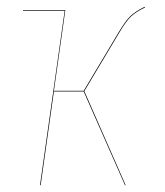

<svg xmlns="http://www.w3.org/2000/svg" viewBox="-20 -547 487 567"><path d="M408.2 -524.9Q382.3 -512.7 367.2 -498.5Q352.1 -484.4 332 -450.2L229 -277.8L351.1 0H349.1L227.1 -276.9H139.2L100.1 0H98.1L170.9 -515.1H47.9V-517.1H172.9L139.2 -278.8H227.1L330.1 -451.2Q351.1 -486.3 365.7 -500Q380.4 -513.7 407.2 -526.9Z"/></svg>

Font: Fira Sans Compressed Two
Style: Italic
Weight: 100
Width: 3
Italic angle: -8°
Designer: Carrois Corporate & Edenspiekermann AG
Foundry: Carrois Corporate GbR & Edenspiekermann AG
Version: Version 4.203;PS 004.203;hotconv 1.0.88;makeotf.lib2.5.64775